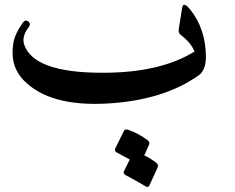

<svg xmlns="http://www.w3.org/2000/svg" viewBox="-20 -405 966 789"><path d="M78.6 -73.7Q18.6 -134.8 35.2 -229.5Q42 -267.6 73.2 -311Q84.5 -326.7 96.7 -316.4Q108.4 -306.6 97.2 -292.5Q68.4 -254.4 79.6 -221.2Q119.1 -106 400.4 -106Q638.7 -105.5 779.3 -193.4Q764.6 -230 723.1 -261.2Q712.4 -269.5 714.4 -284.7L728.5 -373Q732.9 -400.4 760.3 -367.2Q824.7 -288.6 826.2 -173.3Q826.2 -116.7 796.9 -95.7Q651.4 7.8 418.5 20.5Q184.1 33.2 78.6 -73.7ZM489.3 132.8Q493.7 124.5 505.4 127.9Q548.8 142.6 586.4 170.9Q596.2 179.2 592.8 189L572.8 233.4Q599.1 246.1 622.1 263.7Q631.8 272 628.4 281.7L593.8 357.4Q587.9 367.7 576.2 359.6Q564.5 351.6 496.1 314.5Q484.9 308.1 489.7 297.9L513.2 250.5Q493.2 239.3 460 221.7Q448.7 215.3 453.6 205.1Z"/></svg>

Font: Amiri
Style: Bold Slanted
Weight: 700
Italic angle: 9°
Designer: Khaled Hosny
Version: Version 000.107